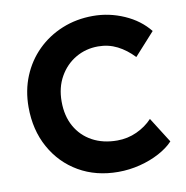

<svg xmlns="http://www.w3.org/2000/svg" viewBox="-81 -789 850 876"><g transform="rotate(-10 344.5 -350.5)"><path d="M398 10Q295 10 215.5 -36Q136 -82 90.5 -164Q45 -246 45 -352Q45 -429 72 -494.5Q99 -560 148 -608.5Q197 -657 263 -684Q329 -711 406 -711Q481 -711 550.5 -680.5Q620 -650 663 -596L569 -492Q534 -529 493.5 -549.5Q453 -570 405 -570Q348 -570 301 -542.5Q254 -515 226 -465.5Q198 -416 198 -351Q198 -284 225.5 -235Q253 -186 302.5 -159Q352 -132 418 -132Q466 -132 508.5 -151.5Q551 -171 581 -203L655 -86Q630 -59 589 -37Q548 -15 498.5 -2.5Q449 10 398 10Z"/></g></svg>

Font: Lexend Deca SemiBold
Style: Regular
Weight: 600
Designer: Bonnie Shaver-Troup, Thomas Jockin
Foundry: Lexend
Version: Version 1.008; ttfautohint (v1.8.4.7-5d5b)